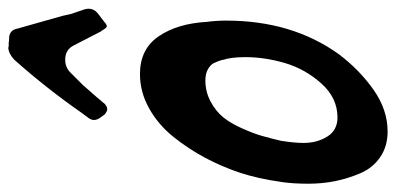

<svg xmlns="http://www.w3.org/2000/svg" viewBox="-272 -668 933 452"><g transform="rotate(-90 194.0 -441.5)"><path d="M182 -668 178 -664H179Q171 -655 163 -655Q159 -655 151 -661L146 -668Q138 -678 138 -686Q138 -692 142 -698L156 -717Q214 -800 280 -874Q294 -887 308 -888L312 -887H320Q323 -886 333 -886Q350 -884 353 -867Q358 -849 368 -814Q378 -779 383 -761Q384 -756 388 -739L398 -710Q400 -704 400 -699Q400 -687 390 -678L369 -662Q363 -656 358 -656Q355 -656 347 -670V-669L314 -733Q304 -754 280 -754Q262 -754 250 -742L220 -712Q183 -670 182 -668ZM369 -421Q372 -398 372 -375Q372 -220 293 -110Q256 -61 209 -28Q162 5 111 5Q76 5 50.5 -12.5Q25 -30 12.5 -59.5Q0 -89 -6 -119Q-12 -149 -12 -182Q-12 -217 -8 -245V-244Q0 -301 14 -343Q28 -385 49 -424.5Q70 -464 98.5 -499.5Q127 -535 165.5 -556.5Q204 -578 246 -578Q305 -578 335 -534Q365 -490 369 -421ZM144 -113Q190 -113 224 -151Q258 -189 272 -236.5Q286 -284 286 -330Q286 -365 279 -384L280 -383Q276 -396 272 -404Q268 -412 257.5 -418Q247 -424 231 -424Q204 -424 181 -411.5Q158 -399 144 -381.5Q130 -364 118 -337Q106 -310 100.5 -290.5Q95 -271 89 -246Q84 -214 84 -193Q84 -161 99 -137Q114 -113 144 -113Z"/></g></svg>

Font: Bangerz Fix
Style: Regular
Weight: 400
Designer: vernon adams
Foundry: Vernon Adams
Version: Version 2.10;December 28, 2023;FontCreator 13.0.0.2683 64-bi